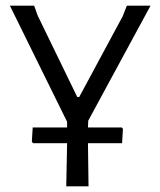

<svg xmlns="http://www.w3.org/2000/svg" viewBox="-20 -661 568 681"><path d="M412 -209 416 -204 413 -153H292L294 0H215L218 -153H97L93 -159L96 -209H218V-229L15 -641H101L114 -605L254 -317H261L415 -603L430 -641H514L293 -233L292 -209Z"/></svg>

Font: Alegreya Sans SC
Style: Regular
Weight: 400
Designer: Juan Pablo del Peral
Foundry: Huerta Tipografica
Version: Version 2.007